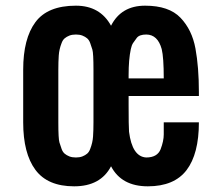

<svg xmlns="http://www.w3.org/2000/svg" viewBox="-20 -654 790 683"><path d="M562.5 -375Q562.5 -450.2 555.2 -479.5Q541 -530.8 500.5 -531.2Q476.1 -531.2 466.8 -519.5Q458 -507.8 453.1 -500.5Q448.2 -492.7 445.3 -479Q437.5 -442.4 437.5 -386.7V-375ZM199.2 -501Q190.4 -478.5 189 -456.5Q187.5 -434.6 187.5 -406.2V-218.8Q187.5 -160.2 191.4 -147.5Q195.3 -134.8 199.2 -124Q203.1 -113.3 210 -107.4Q216.8 -101.6 226.6 -97.7Q236.3 -93.8 250 -93.8Q263.7 -93.8 273.4 -97.7Q283.2 -101.6 290 -107.4Q296.9 -113.3 300.8 -124Q309.6 -146.5 311 -168.5Q312.5 -190.4 312.5 -218.8V-406.2Q312.5 -464.8 308.6 -477.5Q304.7 -490.2 300.8 -501Q296.9 -511.7 290 -517.6Q283.2 -523.4 273.4 -527.3Q263.7 -531.2 250 -531.2Q236.3 -531.2 226.6 -527.3Q216.8 -523.4 210 -517.6Q203.1 -511.7 199.2 -501ZM437.5 -281.2Q437.5 -204.1 439 -185.5Q450.2 -96.7 500 -93.8Q539.6 -93.8 551.3 -123Q562.5 -152.3 562.5 -175.8V-218.8H687.5Q687.5 -106.4 643.6 -48.8Q599.6 8.8 505.9 8.8Q412.1 8.8 375 -62.5Q337.9 8.8 243.7 8.8Q149.4 8.8 106 -49.8Q62.5 -108.4 62.5 -218.8V-406.2Q62.5 -516.6 106 -575.2Q149.4 -633.8 250 -633.8Q335.9 -633.8 375 -562.5Q411.1 -633.8 496.1 -633.8Q581.1 -633.8 622.1 -590.8Q663.1 -547.9 675.3 -481.4Q687.5 -415 687.5 -327.1V-312.5H437.5Z"/></svg>

Font: Oswald
Style: Book
Weight: 400
Designer: vernon adams
Foundry: vernon adams
Version: Version 1.000